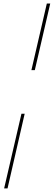

<svg xmlns="http://www.w3.org/2000/svg" viewBox="-20 -800 300 1070"><path d="M241 -780.5H260L174 -409H155ZM99.5 -166H117.5L22 250H3Z"/></svg>

Font: Bodoni* 11pt Medium
Style: Italic
Weight: 500
Italic angle: -13°
Version: Version 2.3